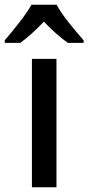

<svg xmlns="http://www.w3.org/2000/svg" viewBox="-59 -786 371 806"><path d="M179 -766H73C49 -722 -3 -659 -39 -617V-606H26C57 -628 92 -660 125 -695C159 -660 194 -628 226 -606H292V-617C256 -658 202 -721 179 -766ZM178 0V-539H75V0Z"/></svg>

Font: Noto Sans Arabic SemCond Med
Style: Regular
Weight: 500
Width: 4
Designer: Monotype Design Team, Nadine Chahine, Nizar Qandah and Khaled Hosny
Foundry: Monotype Imaging Inc.
Version: Version 2.012